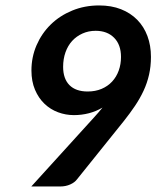

<svg xmlns="http://www.w3.org/2000/svg" viewBox="-20 -675 566 695"><path d="M321.3 -251Q329.6 -259.8 336.9 -268.6Q344.2 -277.3 351.1 -285.6Q328.1 -272 301.8 -265.1Q275.4 -258.3 247.6 -258.3Q217.8 -258.3 190.2 -268.6Q162.6 -278.8 141.1 -299.3Q119.6 -319.8 106.7 -350.1Q93.8 -380.4 93.8 -419.9Q93.8 -468.3 112.3 -511.2Q130.9 -554.2 163.6 -586.2Q196.3 -618.2 241.2 -636.7Q286.1 -655.3 338.9 -655.3Q383.3 -655.3 418 -641.6Q452.6 -627.9 476.8 -603.3Q501 -578.6 513.7 -544.4Q526.4 -510.3 526.4 -469.2Q526.4 -434.6 519.5 -404.5Q512.7 -374.5 499.8 -346.7Q486.8 -318.8 468.8 -292Q450.7 -265.1 428.2 -236.8L258.8 -25.9Q250.5 -14.6 234.1 -7.3Q217.8 0 197.8 0H93.3ZM418 -468.8Q418 -513.2 393.1 -538.3Q368.2 -563.5 326.2 -563.5Q300.3 -563.5 278.6 -553.7Q256.8 -543.9 241.2 -526.9Q225.6 -509.8 217 -485.6Q208.5 -461.4 208.5 -433.1Q208.5 -390.1 231.4 -366.9Q254.4 -343.8 297.4 -343.8Q325.2 -343.8 347.7 -353.3Q370.1 -362.8 385.7 -379.6Q401.4 -396.5 409.7 -419.4Q418 -442.4 418 -468.8Z"/></svg>

Font: Carlito
Style: Bold Italic
Weight: 700
Italic angle: -7°
Designer: Lukasz Dziedzic
Foundry: tyPoland Lukasz Dziedzic
Version: Version 1.104